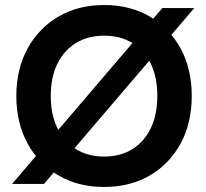

<svg xmlns="http://www.w3.org/2000/svg" viewBox="-20 -732 821 764"><path d="M28 0 626 -700H753L155 0ZM394 12Q291 12 212.5 -34Q134 -80 89.5 -161.5Q45 -243 45 -350Q45 -457 89.5 -538.5Q134 -620 212.5 -666Q291 -712 394 -712Q498 -712 576.5 -666Q655 -620 699 -538.5Q743 -457 743 -350Q743 -243 699 -161.5Q655 -80 576.5 -34Q498 12 394 12ZM394 -109Q459 -109 506.5 -138.5Q554 -168 580 -222Q606 -276 606 -350Q606 -425 580 -478.5Q554 -532 506.5 -561Q459 -590 394 -590Q330 -590 282.5 -561Q235 -532 208.5 -478.5Q182 -425 182 -350Q182 -276 208.5 -222Q235 -168 282.5 -138.5Q330 -109 394 -109Z"/></svg>

Font: DM Sans 20pt
Style: Bold
Weight: 700
Version: Version 4.004;gftools[0.9.30]